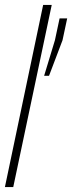

<svg xmlns="http://www.w3.org/2000/svg" viewBox="-20 -763 294 783"><path d="M0 0 156 -743H191L34 0ZM160 -454 204 -599 223 -688H254L235 -599L180 -454Z"/></svg>

Font: Saira UltraCondensed Thin
Style: Italic
Weight: 250
Width: 1
Italic angle: -12°
Designer: Hector Gatti with collaboration of the Omnibus-Type team
Foundry: Omnibus-Type
Version: Version 1.101